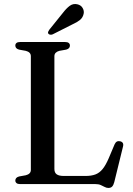

<svg xmlns="http://www.w3.org/2000/svg" viewBox="-20 -907 653 946"><path d="M306 -662.5 272.5 -656.5Q261 -653.5 254.5 -647Q248 -640.5 248 -630V-74.5Q248 -56 259.5 -48Q271 -40 295 -40H401Q430 -40 450 -47.5Q470 -55 485.5 -74Q501 -93 516 -128L544.5 -195.5Q549 -205.5 555.5 -209.2Q562 -213 571.5 -211Q581 -209 585 -202.5Q589 -196 586 -184.5L543 -9.5Q539 5.5 532.5 12.2Q526 19 514 19Q504.5 19 495.8 14.2Q487 9.5 476.5 4.8Q466 0 450 0H79Q67 0 61.2 -5Q55.5 -10 55.5 -17.5Q55.5 -32.5 74 -37.5L107 -43.5Q119 -46.5 125.5 -53Q132 -59.5 132 -70V-630Q132 -640.5 125.5 -647Q119 -653.5 107 -656.5L74 -662.5Q55.5 -667.5 55.5 -682.5Q55.5 -690.5 61.2 -695.2Q67 -700 79 -700H300.5Q313 -700 318.8 -695.2Q324.5 -690.5 324.5 -682.5Q324.5 -667.5 306 -662.5ZM289 -842.5Q306.5 -865.5 323.2 -878Q340 -890.5 360.5 -886Q379 -882 387.2 -867.5Q395.5 -853 392 -838.5Q388 -820 373.8 -808.5Q359.5 -797 337 -787L240 -738Q235 -735.5 228.8 -736Q222.5 -736.5 219 -740Q215 -744.5 217 -749.8Q219 -755 222.5 -760Z"/></svg>

Font: Fraunces 17pt
Style: Regular
Weight: 400
Version: Version 1.000;[b76b70a41]